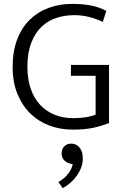

<svg xmlns="http://www.w3.org/2000/svg" viewBox="-20 -658 639 988"><path d="M351 -638Q405 -638 447 -630Q489 -622 527 -602L509 -545Q473 -562 437.5 -571Q402 -580 362 -580Q314 -580 270.5 -566Q227 -552 194 -520.5Q161 -489 141 -438Q121 -387 121 -314Q121 -251 138 -201.5Q155 -152 186.5 -118.5Q218 -85 261 -67.5Q304 -50 357 -50Q395 -50 423.5 -55Q452 -60 472 -68V-268H345V-324H541V-25Q504 -10 460.5 -0.5Q417 9 354 9Q290 9 234 -12Q178 -33 136 -74Q94 -115 69.5 -175Q45 -235 45 -314Q45 -393 68 -454Q91 -515 132 -555.5Q173 -596 229 -617Q285 -638 351 -638ZM342 184Q326 181 311.5 168Q297 155 297 131Q297 110 310.5 95.5Q324 81 347 81Q357 81 367.5 85Q378 89 386.5 98Q395 107 400.5 121.5Q406 136 406 158Q406 181 398 203Q390 225 376 245Q362 265 343 282Q324 299 303 310L280 279Q309 263 329.5 237.5Q350 212 354 187Z"/></svg>

Font: Mukta Vaani Light
Style: Regular
Weight: 300
Designer: Noopur Datye, Girish Dalvi, Yashodeep Gholap, Pallavi Karambelkar
Foundry: Ek Type
Version: Version 2.538;PS 1.000;hotconv 16.6.51;makeotf.lib2.5.65220;